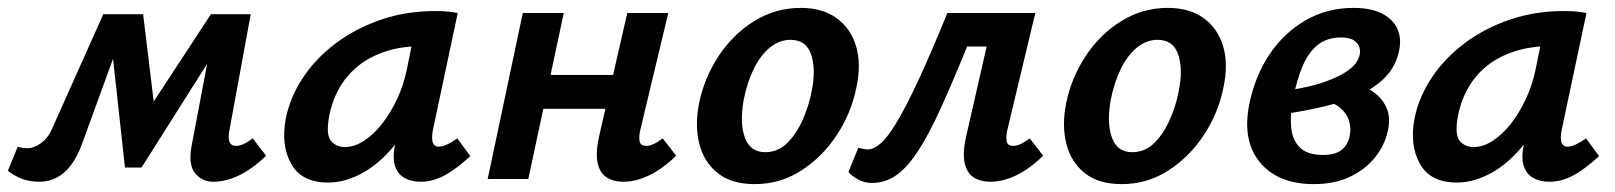

<svg xmlns="http://www.w3.org/2000/svg" viewBox="-43 -454 4097 487"><path d="M498 7Q470 7 452 -14.5Q434 -36 443 -84L496 -364L543 -388L316 -29H274L238 -357L266 -418H320L352 -154H319L492 -418H593L539 -124Q535 -105 539 -94.5Q543 -84 556 -84Q564 -84 573.5 -88Q583 -92 598 -103L632 -59Q598 -26 564 -9.5Q530 7 498 7ZM57 7Q32 7 12.5 -0.5Q-7 -8 -23 -21L2 -82Q7 -80 14.5 -79Q22 -78 26 -78Q43 -78 60.5 -90.5Q78 -103 88 -125L219 -418H285L165 -89Q153 -56 137 -35Q121 -14 101 -3.5Q81 7 57 7Z M789 9Q722 9 695.5 -38.5Q669 -86 682 -154Q693 -208 725.5 -257Q758 -306 808.5 -344Q859 -382 923 -404Q987 -426 1061 -426Q1081 -426 1094 -424.5Q1107 -423 1118 -421L1055 -124Q1047 -82 1070 -82Q1079 -82 1091 -87.5Q1103 -93 1117 -103L1150 -58Q1113 -24 1083.5 -8.5Q1054 7 1024 7Q1000 7 982.5 -3Q965 -13 958.5 -34.5Q952 -56 960 -92L993 -243L1047 -277Q1032 -211 1004.5 -158Q977 -105 942 -67.5Q907 -30 867.5 -10.5Q828 9 789 9ZM832 -81Q856 -81 880.5 -97Q905 -113 926.5 -140.5Q948 -168 964.5 -203.5Q981 -239 989 -278L1009 -377L1064 -334Q1055 -336 1046 -336.5Q1037 -337 1028 -337Q976 -337 935 -323.5Q894 -310 864.5 -286Q835 -262 816.5 -228.5Q798 -195 791 -154Q784 -111 797 -96Q810 -81 832 -81Z M1538 7Q1514 7 1496.5 -3.5Q1479 -14 1473 -40Q1467 -66 1477 -110L1548 -421H1652L1581 -124Q1577 -106 1579.5 -95Q1582 -84 1596 -84Q1604 -84 1613.5 -88Q1623 -92 1638 -103L1672 -59Q1638 -26 1604 -9.5Q1570 7 1538 7ZM1194 0 1283 -421H1387L1297 0ZM1279 -178 1297 -264H1567L1548 -178Z M1871 13Q1813 13 1778 -14.5Q1743 -42 1731 -88.5Q1719 -135 1730 -191Q1743 -256 1779.5 -311.5Q1816 -367 1870 -400.5Q1924 -434 1988 -434Q2043 -434 2079 -408Q2115 -382 2128.5 -336.5Q2142 -291 2129 -231Q2116 -167 2079.5 -111.5Q2043 -56 1989.5 -21.5Q1936 13 1871 13ZM1898 -68Q1930 -68 1953.5 -91Q1977 -114 1993 -150Q2009 -186 2016 -224Q2027 -278 2014.5 -315.5Q2002 -353 1962 -353Q1934 -353 1910 -333.5Q1886 -314 1869 -279.5Q1852 -245 1843 -199Q1833 -141 1846.5 -104.5Q1860 -68 1898 -68Z M2169 10Q2149 10 2133 1Q2117 -8 2109 -18L2134 -79Q2143 -77 2148.5 -76Q2154 -75 2158 -75Q2173 -75 2190.5 -90Q2208 -105 2231 -143Q2254 -181 2285.5 -248.5Q2317 -316 2360 -421H2522L2504 -336H2410Q2373 -245 2343 -179Q2313 -113 2286 -71.5Q2259 -30 2231 -10Q2203 10 2169 10ZM2469 7Q2445 7 2427.5 -3.5Q2410 -14 2404 -40Q2398 -66 2408 -110L2479 -421H2583L2512 -124Q2508 -106 2510.5 -95Q2513 -84 2527 -84Q2535 -84 2544.5 -88Q2554 -92 2569 -103L2603 -59Q2569 -26 2535 -9.5Q2501 7 2469 7Z M2802 13Q2744 13 2709 -14.5Q2674 -42 2662 -88.5Q2650 -135 2661 -191Q2674 -256 2710.5 -311.5Q2747 -367 2801 -400.5Q2855 -434 2919 -434Q2974 -434 3010 -408Q3046 -382 3059.5 -336.5Q3073 -291 3060 -231Q3047 -167 3010.5 -111.5Q2974 -56 2920.5 -21.5Q2867 13 2802 13ZM2829 -68Q2861 -68 2884.5 -91Q2908 -114 2924 -150Q2940 -186 2947 -224Q2958 -278 2945.5 -315.5Q2933 -353 2893 -353Q2865 -353 2841 -333.5Q2817 -314 2800 -279.5Q2783 -245 2774 -199Q2764 -141 2777.5 -104.5Q2791 -68 2829 -68Z M3289 13Q3199 13 3153 -42Q3107 -97 3126 -191Q3141 -263 3178 -317.5Q3215 -372 3269.5 -403Q3324 -434 3390 -434Q3436 -434 3464.5 -418.5Q3493 -403 3503 -377Q3513 -351 3504 -318Q3494 -280 3466.5 -254Q3439 -228 3400.5 -211.5Q3362 -195 3317.5 -184.5Q3273 -174 3229 -167L3224 -225Q3297 -235 3347 -258.5Q3397 -282 3405 -312Q3408 -322 3405.5 -332.5Q3403 -343 3392 -351Q3381 -359 3358 -359Q3324 -359 3300.5 -341Q3277 -323 3261.5 -287.5Q3246 -252 3236 -199Q3229 -162 3232 -130.5Q3235 -99 3254 -80Q3273 -61 3313 -61Q3331 -61 3344.5 -65.5Q3358 -70 3367 -80.5Q3376 -91 3380 -107Q3385 -128 3378.5 -148Q3372 -168 3354.5 -182Q3337 -196 3309 -199L3385 -246Q3399 -242 3417.5 -234Q3436 -226 3452 -211.5Q3468 -197 3476 -175Q3484 -153 3477 -121Q3469 -85 3444.5 -54.5Q3420 -24 3381 -5.5Q3342 13 3289 13Z M3652 9Q3585 9 3558.5 -38.5Q3532 -86 3545 -154Q3556 -208 3588.5 -257Q3621 -306 3671.5 -344Q3722 -382 3786 -404Q3850 -426 3924 -426Q3944 -426 3957 -424.5Q3970 -423 3981 -421L3918 -124Q3910 -82 3933 -82Q3942 -82 3954 -87.5Q3966 -93 3980 -103L4013 -58Q3976 -24 3946.5 -8.5Q3917 7 3887 7Q3863 7 3845.5 -3Q3828 -13 3821.5 -34.5Q3815 -56 3823 -92L3856 -243L3910 -277Q3895 -211 3867.5 -158Q3840 -105 3805 -67.5Q3770 -30 3730.5 -10.5Q3691 9 3652 9ZM3695 -81Q3719 -81 3743.5 -97Q3768 -113 3789.5 -140.5Q3811 -168 3827.5 -203.5Q3844 -239 3852 -278L3872 -377L3927 -334Q3918 -336 3909 -336.5Q3900 -337 3891 -337Q3839 -337 3798 -323.5Q3757 -310 3727.5 -286Q3698 -262 3679.5 -228.5Q3661 -195 3654 -154Q3647 -111 3660 -96Q3673 -81 3695 -81Z"/></svg>

Font: Ysabeau
Style: Bold Italic
Weight: 700
Italic angle: -12°
Designer: Christian Thalmann (Catharsis Fonts)
Version: Version 2.002